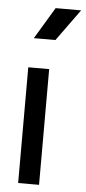

<svg xmlns="http://www.w3.org/2000/svg" viewBox="-55 -802 373 833"><g transform="rotate(5 132.0 -385.0)"><path d="M70 -632H164L264 -770H153ZM148 0V-504H57V0Z"/></g></svg>

Font: Hibana SubMedium
Style: Regular
Weight: 500
Width: 6
Designer: pygmalion
Foundry: ybstudio
Version: Version 0.930;hotconv 1.0.109;makeotfexe 2.5.65596